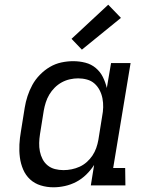

<svg xmlns="http://www.w3.org/2000/svg" viewBox="-20 -788 640 816"><path d="M207 8Q179 8 153 0Q127 -8 108 -25.5Q89 -43 78.5 -67.5Q68 -92 64.5 -119Q61 -146 62.5 -174Q64 -202 69 -230L85 -330Q89 -355 97 -379.5Q105 -404 117.5 -427Q130 -450 149.5 -470Q169 -490 192 -503.5Q215 -517 240.5 -522.5Q266 -528 291 -528Q318 -528 343 -521.5Q368 -515 387 -499Q406 -483 417 -461Q428 -439 434 -414L452 -520H535L461 -74H512L513 0H366L380 -87Q366 -65 346.5 -46Q327 -27 304 -15Q281 -3 256 2.5Q231 8 207 8ZM250 -65Q267 -65 284.5 -68.5Q302 -72 318.5 -79.5Q335 -87 349 -99.5Q363 -112 373 -127Q383 -142 389 -159Q395 -176 398 -193L414 -293Q418 -313 418.5 -332Q419 -351 415.5 -369.5Q412 -388 403.5 -404.5Q395 -421 381.5 -433Q368 -445 349.5 -450Q331 -455 312 -455Q295 -455 277 -451Q259 -447 242.5 -438Q226 -429 212.5 -415.5Q199 -402 189.5 -386Q180 -370 174.5 -352.5Q169 -335 166 -318L150 -218Q147 -199 146.5 -180.5Q146 -162 149.5 -144.5Q153 -127 161 -111.5Q169 -96 182.5 -85Q196 -74 213.5 -69.5Q231 -65 250 -65ZM328 -577 284 -623 440 -768 494 -712Z"/></svg>

Font: Iosevka Plex Etoile
Style: Italic
Weight: 400
Italic angle: -9°
Designer: Belleve Invis
Foundry: Belleve Invis
Version: Version 25.1.1; ttfautohint (v1.8.4)